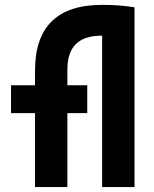

<svg xmlns="http://www.w3.org/2000/svg" viewBox="-20 -762 626 782"><path d="M122.6 0H254.4V-301.3H335.4V-414.6H254.4V-478.5C254.4 -571.3 300.3 -616.7 393.6 -616.7C394.5 -616.7 395 -616.7 396 -616.7V0H527.8V-732.4H526.9C482.9 -739.3 443.8 -742.2 396.5 -742.2C213.4 -742.2 122.6 -653.3 122.6 -473.6V-414.6H24.9V-301.3H122.6Z"/></svg>

Font: Cascadia Code
Style: Bold
Weight: 700
Monospace: yes
Designer: Aaron Bell
Foundry: Saja Typeworks
Version: Version 2404.023